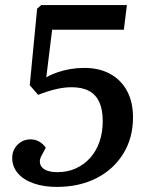

<svg xmlns="http://www.w3.org/2000/svg" viewBox="-20 -721 577 755"><path d="M384 -244Q384 -290 370.5 -319.5Q357 -349 330 -363.5Q303 -378 261 -378Q233 -378 200.5 -370.5Q168 -363 130 -348L97 -386L126 -687L142 -701H479L467 -604H185L162 -417Q181 -428 205.5 -436.5Q230 -445 257 -449.5Q284 -454 311 -454Q370 -454 413 -430.5Q456 -407 479.5 -363.5Q503 -320 503 -259Q503 -179 465 -117Q427 -55 359.5 -20.5Q292 14 203 14Q152 14 112 0Q72 -14 50 -40Q28 -66 28 -100Q28 -121 37.5 -137Q47 -153 63 -163Q79 -173 100 -173Q119 -173 134.5 -164Q150 -155 160 -140L145 -112Q134 -94 137.5 -78Q141 -62 158.5 -53Q176 -44 206 -44Q245 -44 277.5 -58.5Q310 -73 334 -99.5Q358 -126 371 -163Q384 -200 384 -244Z"/></svg>

Font: Literata Medium
Style: Italic
Weight: 500
Italic angle: -2°
Designer: Latin by Veronika Burian and Jose Scaglione. Greek by Irene Vlachou. Cyrillic by Vera Evstafieva
Foundry: TypeTogether
Version: Version 3.103;gftools[0.9.29]